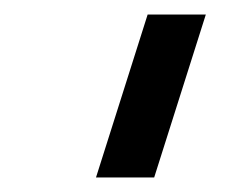

<svg xmlns="http://www.w3.org/2000/svg" viewBox="-20 -770 312 264"><path d="M112 -526H192L263 -750H183Z"/></svg>

Font: Mohave
Style: Italic
Weight: 400
Italic angle: -8°
Designer: Gumpita Rahayu
Foundry: Tokotype
Version: Version 2.002;PS 002.002;hotconv 1.0.88;makeotf.lib2.5.64775